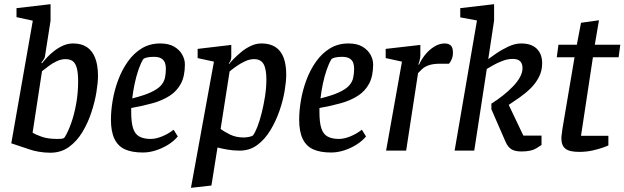

<svg xmlns="http://www.w3.org/2000/svg" viewBox="-20 -721 2989 919"><path d="M221 10Q192 10 164.5 5Q137 0 124 -5L34 -35L137 -622L59 -639V-682L222 -701V-622L195 -450Q194 -444 188.5 -435.5Q183 -427 178 -421L181 -418Q191 -431 206 -447Q221 -463 240.5 -478Q260 -493 282.5 -503Q305 -513 330 -513Q370 -513 396 -495.5Q422 -478 435.5 -443.5Q449 -409 449 -358Q449 -326 441.5 -280Q434 -234 417.5 -183.5Q401 -133 374.5 -89Q348 -45 310 -17.5Q272 10 221 10ZM254 -56Q273 -56 279 -57.5Q285 -59 289 -63Q306 -90 321 -132.5Q336 -175 345 -226.5Q354 -278 354 -331Q354 -372 347.5 -395.5Q341 -419 328 -428.5Q315 -438 293 -438Q273 -438 251.5 -428Q230 -418 212 -404Q194 -390 181 -380L136 -86Q152 -76 181 -66Q210 -56 254 -56Z M664 9Q612 9 578.5 -6Q545 -21 528 -56Q511 -91 511 -148Q511 -192 519.5 -241.5Q528 -291 546 -339Q564 -387 592 -426.5Q620 -466 658.5 -489.5Q697 -513 747 -513Q788 -513 814 -497.5Q840 -482 852.5 -459Q865 -436 865 -413Q865 -357 846 -321Q827 -285 792 -262.5Q757 -240 710.5 -227Q664 -214 608 -204V-184Q608 -135 617 -107Q626 -79 647 -67.5Q668 -56 701 -56Q726 -56 755.5 -68Q785 -80 811 -100L831 -68Q813 -46 785 -28.5Q757 -11 725.5 -1Q694 9 664 9ZM613 -250Q669 -264 701.5 -279Q734 -294 749.5 -311Q765 -328 769.5 -348.5Q774 -369 774 -393Q774 -408 769.5 -420.5Q765 -433 752.5 -441Q740 -449 716 -449Q698 -449 684 -446Q670 -443 665 -437Q653 -417 642.5 -386.5Q632 -356 624.5 -320.5Q617 -285 613 -250Z M894 178 1004 -426 926 -443V-487L1087 -506V-450Q1087 -440 1084 -432Q1081 -424 1075 -418L1077 -415Q1083 -423 1098.5 -439Q1114 -455 1134.5 -472Q1155 -489 1180 -501Q1205 -513 1231 -513Q1291 -513 1320.5 -475.5Q1350 -438 1350 -363Q1350 -332 1342.5 -286.5Q1335 -241 1318 -191.5Q1301 -142 1274.5 -98Q1248 -54 1211.5 -27Q1175 0 1127 0Q1097 0 1068.5 -5Q1040 -10 1021 -15L992 167ZM1146 -63Q1159 -63 1173 -66Q1187 -69 1191 -73Q1201 -86 1212 -114Q1223 -142 1232.5 -180Q1242 -218 1248.5 -259.5Q1255 -301 1255 -341Q1255 -391 1241.5 -414.5Q1228 -438 1196 -438Q1175 -438 1152.5 -427.5Q1130 -417 1111 -403.5Q1092 -390 1079 -379L1036 -104Q1051 -92 1080 -77.5Q1109 -63 1146 -63Z M1565 9Q1513 9 1479.5 -6Q1446 -21 1429 -56Q1412 -91 1412 -148Q1412 -192 1420.5 -241.5Q1429 -291 1447 -339Q1465 -387 1493 -426.5Q1521 -466 1559.5 -489.5Q1598 -513 1648 -513Q1689 -513 1715 -497.5Q1741 -482 1753.5 -459Q1766 -436 1766 -413Q1766 -357 1747 -321Q1728 -285 1693 -262.5Q1658 -240 1611.5 -227Q1565 -214 1509 -204V-184Q1509 -135 1518 -107Q1527 -79 1548 -67.5Q1569 -56 1602 -56Q1627 -56 1656.5 -68Q1686 -80 1712 -100L1732 -68Q1714 -46 1686 -28.5Q1658 -11 1626.5 -1Q1595 9 1565 9ZM1514 -250Q1570 -264 1602.5 -279Q1635 -294 1650.5 -311Q1666 -328 1670.5 -348.5Q1675 -369 1675 -393Q1675 -408 1670.5 -420.5Q1666 -433 1653.5 -441Q1641 -449 1617 -449Q1599 -449 1585 -446Q1571 -443 1566 -437Q1554 -417 1543.5 -386.5Q1533 -356 1525.5 -320.5Q1518 -285 1514 -250Z M1828 0 1904 -426 1826 -443V-487L1992 -506V-457Q1992 -447 1989 -434Q1986 -421 1982 -412H1986Q1995 -433 2013 -456.5Q2031 -480 2056.5 -496.5Q2082 -513 2108 -513Q2127 -513 2137.5 -503.5Q2148 -494 2148 -469Q2148 -452 2142 -437.5Q2136 -423 2129 -416H2086Q2054 -416 2033.5 -409Q2013 -402 2001 -391Q1989 -380 1981 -371L1924 0Z M2476 4Q2445 4 2428 -6.5Q2411 -17 2400 -42L2332 -198V-225Q2361 -243 2388 -264.5Q2415 -286 2436 -308Q2457 -330 2469 -352Q2481 -374 2481 -395Q2481 -416 2470 -427.5Q2459 -439 2434 -439Q2410 -439 2385 -429.5Q2360 -420 2340 -408.5Q2320 -397 2310 -391L2250 0H2156L2263 -623L2183 -638V-682L2345 -701V-623L2317 -438Q2329 -447 2355 -465Q2381 -483 2413 -498Q2445 -513 2474 -513Q2524 -513 2549.5 -487.5Q2575 -462 2575 -418Q2575 -382 2559.5 -352Q2544 -322 2519.5 -298Q2495 -274 2467 -254.5Q2439 -235 2415 -219L2485 -72H2572V-27Q2570 -25 2546 -10.5Q2522 4 2476 4Z M2752 6Q2705 6 2686 -9.5Q2667 -25 2667 -59Q2667 -67 2669 -80.5Q2671 -94 2672 -104L2730 -447H2645L2653 -507H2741L2761 -612L2847 -624L2827 -507H2949L2941 -447H2818L2761 -71H2892V-25Q2889 -23 2868.5 -15.5Q2848 -8 2817.5 -1Q2787 6 2752 6Z"/></svg>

Font: Faustina Medium
Style: Italic
Weight: 500
Italic angle: -8°
Designer: Alfonso Garcia
Foundry: http://www.omnibus-type.com
Version: Version 1.200